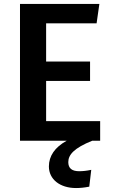

<svg xmlns="http://www.w3.org/2000/svg" viewBox="-20 -711 570 970"><path d="M213 -99V-302H435V-400H213V-593H468L482 -691H81V0H317C257 33 227 77 227 130C227 195 283 239 364 239C384 239 406 237 431 232L441 147C418 152 398 154 380 154C343 154 325 139 325 108C325 71 354 37 446 0H486V-99Z"/></svg>

Font: Fira Sans Medium
Style: Regular
Weight: 500
Designer: Carrois Corporate & Edenspiekermann AG
Foundry: Carrois Corporate GbR & Edenspiekermann AG
Version: Version 4.203